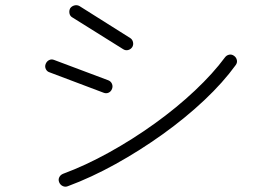

<svg xmlns="http://www.w3.org/2000/svg" viewBox="-20 -736 1040 727"><path d="M237 -31Q227 -27 217.5 -31.5Q208 -36 204 -46Q200 -56 204.5 -65Q209 -74 219 -78Q303 -109 392.5 -158.5Q482 -208 565.5 -268Q649 -328 718 -393Q787 -458 832 -519Q838 -527 848 -529Q858 -531 867 -524Q875 -518 877 -508Q879 -498 872 -489Q825 -424 754 -357Q683 -290 596.5 -228Q510 -166 418 -115Q326 -64 237 -31ZM446 -550 254 -670Q245 -675 243 -685.5Q241 -696 246 -705Q252 -713 262 -715.5Q272 -718 281 -713L473 -592Q481 -587 483.5 -577Q486 -567 481 -558Q475 -549 465 -546.5Q455 -544 446 -550ZM372 -385 168 -462Q158 -465 153.5 -474.5Q149 -484 153 -494Q157 -504 166 -508.5Q175 -513 185 -509L390 -432Q400 -428 404 -418.5Q408 -409 404 -399Q400 -389 391 -385Q382 -381 372 -385Z"/></svg>

Font: Zen Kurenaido
Style: Regular
Weight: 400
Designer: Yoshimichi Ohira
Foundry: Positype
Version: Version 1.001